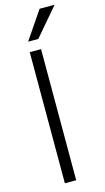

<svg xmlns="http://www.w3.org/2000/svg" viewBox="-138 -956 545 1000"><g transform="rotate(-15 134.5 -456.0)"><path d="M141 0H80V-707H141ZM141 -762H86L188 -912H269Z"/></g></svg>

Font: Hind Madurai Light
Style: Regular
Weight: 300
Designer: Jyotish Sonowal
Foundry: Indian Type Foundry
Version: Version 1.001;PS 1.0;hotconv 1.0.86;makeotf.lib2.5.63406; tt